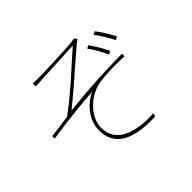

<svg xmlns="http://www.w3.org/2000/svg" viewBox="-153 -1014 1306 1306"><g transform="rotate(-45 500.0 -360.5)"><path d="M687 22 693 -3 685 -2C653 0 621 2 564 -6C471 -21 372 -61 372 -184C372 -290 484 -391 587 -407C646 -416 729 -419 829 -415V-439C816 -439 804 -439 791 -439H776C773 -439 770 -439 766 -439L757 -438C729 -438 701 -437 673 -436H663C661 -436 659 -435 658 -435H648C644 -435 641 -435 638 -434H628C619 -434 611 -433 603 -433L593 -432C591 -432 589 -432 587 -432L577 -431C576 -431 574 -431 572 -431L562 -430C561 -430 559 -430 557 -430L547 -429C542 -429 537 -429 532 -428H522L512 -427L502 -426L492 -425C487 -425 482 -425 477 -424H467C460 -423 453 -422 447 -422L437 -421C433 -421 430 -420 427 -420L417 -419C410 -419 403 -418 397 -417L382 -416C380 -416 379 -416 377 -415L362 -414C345 -412 329 -410 313 -409C347 -436 395 -476 445 -519L453 -526C456 -529 459 -531 462 -534L470 -541C475 -545 479 -549 483 -552L496 -563C498 -565 499 -566 500 -567L509 -575C570 -628 629 -679 664 -709C672 -715 681 -722 687 -724L669 -744C659 -741 647 -739 633 -738C579 -732 361 -724 316 -724C289 -724 273 -724 256 -726L257 -696C269 -697 291 -698 318 -700C363 -703 583 -712 631 -715C597 -686 533 -627 461 -563L453 -556C444 -548 436 -541 427 -533L418 -526C364 -480 309 -434 261 -400C225 -395 185 -389 145 -384L135 -383L125 -382C115 -380 105 -379 96 -378L98 -355L108 -356C134 -360 159 -364 185 -367L195 -369C197 -369 199 -369 200 -369L216 -371C226 -373 236 -374 246 -375L257 -376C262 -377 267 -378 272 -378L282 -379C308 -382 333 -385 357 -388L367 -389C389 -391 410 -393 430 -394L440 -395C462 -397 483 -399 504 -400C438 -374 349 -290 349 -181C349 -40 455 32 687 22ZM888 -547C863 -595 829 -648 806 -678L783 -667C813 -627 843 -577 865 -534L888 -547ZM786 -510C762 -560 730 -610 708 -642L686 -631C715 -592 742 -541 763 -498L786 -510Z"/></g></svg>

Font: Glow Sans SC Normal Thin
Style: Regular
Weight: 100
Designer: Ryoko NISHIZUKA (kana, bopomofo & ideographs); Paul D. Hunt (Latin, Greek & Cyrillic); Sandoll Communications, Soo-young
Version: Version 0.93